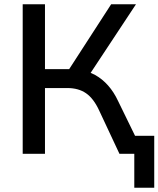

<svg xmlns="http://www.w3.org/2000/svg" viewBox="-20 -725 747 905"><path d="M613 160V0H563V-85H707V160ZM87 0V-705H192V-399H320L295 -382L504 -705H621L395 -363L354 -395Q395 -390 428.5 -371.5Q462 -353 489.5 -322Q517 -291 537 -248L658 0H543L447 -205Q421 -261 385.5 -285.5Q350 -310 297 -310H192V0Z"/></svg>

Font: Nunito Sans 11pt SemiBold
Style: Regular
Weight: 600
Version: Version 3.101;gftools[0.9.27]